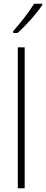

<svg xmlns="http://www.w3.org/2000/svg" viewBox="-20 -1108 248 1035"><path d="M208 -1081V-1088H164C134 -1040 94 -989 51 -940V-930H74C118 -968 177 -1034 208 -1081ZM113 -93V-853H76V-93Z"/></svg>

Font: Noto Sans Telugu UI Condensed ExtraLight
Style: Regular
Weight: 200
Width: 3
Designer: Jelle Bosma - Monotype Design Team
Foundry: Monotype Imaging Inc.
Version: Version 2.005